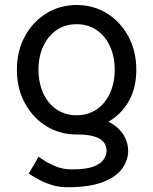

<svg xmlns="http://www.w3.org/2000/svg" viewBox="-20 -538 624 782"><path d="M535.2 -253.9Q535.2 -330.1 502.9 -389.6Q470.7 -449.2 415.8 -483.4Q360.8 -517.6 292 -517.6Q223.6 -517.6 168.5 -483.4Q113.3 -449.2 81.1 -389.6Q48.8 -330.1 48.8 -253.9Q48.8 -177.7 81.1 -118.2Q113.3 -58.6 168.5 -24.4Q223.6 9.8 292 9.8V-68.4Q256.8 -68.4 228.3 -82Q199.7 -95.7 179.2 -120.8Q158.7 -146 147.7 -179.9Q136.7 -213.9 136.7 -253.9Q136.7 -294.4 147.7 -328.1Q158.7 -361.8 179.2 -387Q199.7 -412.1 228.3 -425.8Q256.8 -439.5 292 -439.5Q327.1 -439.5 355.7 -425.8Q384.3 -412.1 404.8 -387Q425.3 -361.8 436.3 -328.1Q447.3 -294.4 447.3 -253.9Q447.3 -213.9 436.3 -179.9Q425.3 -146 404.8 -120.8Q384.3 -95.7 355.7 -82Q327.1 -68.4 292 -68.4V-9.8Q360.8 -9.8 415.8 -39.1Q470.7 -68.4 502.9 -123Q535.2 -177.7 535.2 -253.9ZM253.4 224.6Q346.2 224.6 400.6 202.9Q455.1 181.2 478.5 147.2Q502 113.3 502 76.7Q502 49.3 489.7 23.4Q477.5 -2.4 451.9 -23.2Q426.3 -43.9 386.7 -56.2Q347.2 -68.4 292 -68.4V9.8Q332.5 9.8 356.7 15.9Q380.9 22 393.3 32.2Q405.8 42.5 409.9 54Q414.1 65.4 414.1 76.7Q414.1 91.3 404.1 108.9Q394 126.5 363.8 139.2Q333.5 151.9 272.5 151.9Q235.8 151.9 205.1 138.9Q174.3 126 155.8 113Q137.2 100.1 137.2 100.1L97.2 168.9Q97.2 168.9 109.9 177.2Q122.6 185.5 144.3 196.8Q166 208 194.1 216.3Q222.2 224.6 253.4 224.6Z"/></svg>

Font: Giphurs SC
Style: Regular
Weight: 400
Version: Version 0.920